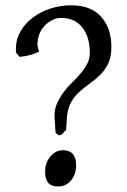

<svg xmlns="http://www.w3.org/2000/svg" viewBox="-20 -673 473 713"><path d="M393.6 -499Q393.6 -461.9 382.3 -438Q371.1 -414.1 353.5 -396.5Q335.9 -378.9 315.4 -364.3Q294.9 -349.6 276.4 -333.5Q257.8 -317.4 244.6 -294.4Q231.4 -271.5 228.5 -237.3L225.6 -190.4Q216.8 -183.6 214.4 -178.7Q211.9 -173.8 199.2 -169.9L186.5 -179.7L182.6 -237.3Q181.6 -265.6 190.9 -287.1Q200.2 -308.6 213.9 -327.6Q227.5 -346.7 245.1 -363.8Q262.7 -380.9 277.8 -398.4Q293 -416 303.2 -435.1Q313.5 -454.1 313.5 -476.6Q313.5 -536.1 285.6 -571.3Q257.8 -606.4 207 -606.4Q189.5 -606.4 173.3 -598.1Q157.2 -589.8 145 -576.7Q132.8 -563.5 126 -545.9Q119.1 -528.3 119.1 -508.8Q119.1 -502 121.1 -495.1Q123 -488.3 125 -481.4Q109.4 -473.6 92.3 -468.8Q75.2 -463.9 52.7 -461.9L40 -476.6Q39.1 -480.5 39.1 -484.9Q39.1 -489.3 39.1 -493.2Q39.1 -527.3 56.2 -556.6Q73.2 -585.9 101.6 -607.4Q129.9 -628.9 167 -641.1Q204.1 -653.3 245.1 -653.3Q317.4 -653.3 355.5 -610.8Q393.6 -568.4 393.6 -499ZM262.7 -59.6Q262.7 -25.4 243.7 -2.9Q224.6 19.5 196.3 19.5Q169.9 19.5 158.7 5.4Q147.5 -8.8 147.5 -35.2Q147.5 -68.4 167 -91.8Q186.5 -115.2 214.8 -115.2Q262.7 -114.3 262.7 -59.6Z"/></svg>

Font: Podda
Style: Regular
Weight: 400
Designer: Md. Tanbin Islam Siyam
Foundry: Tanbin Islam Siyam
Version: Version 0.258